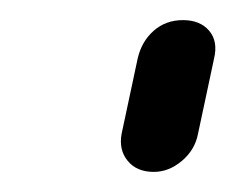

<svg xmlns="http://www.w3.org/2000/svg" viewBox="-20 -749 234 191"><path d="M117 -691Q121 -708 133 -718.5Q145 -729 162 -729Q179 -729 188 -718.5Q197 -708 193 -691L177 -616Q174 -600 161 -589Q148 -578 133 -578Q116 -578 107 -589Q98 -600 101 -616Z"/></svg>

Font: VDS Compensated
Style: Light Italic
Weight: 300
Italic angle: -12°
Designer: artmaker
Foundry: artmaker
Version: Version 1.000 2012 initial release